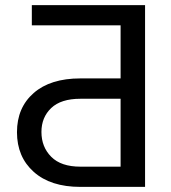

<svg xmlns="http://www.w3.org/2000/svg" viewBox="-20 -731 668 751"><path d="M46.4 -213.9Q46.4 -310.1 111.8 -367.2Q177.2 -424.3 294.4 -424.3H451.7V-631.8H104.5V-710.9H547.4V0H294.4Q177.7 0 112.1 -58.6Q46.4 -117.2 46.4 -213.9ZM451.7 -344.7H294.4Q218.3 -344.7 180.2 -308.3Q142.1 -272 142.1 -214.8Q142.1 -156.2 180.4 -117.7Q218.8 -79.1 294.4 -79.1H451.7Z"/></svg>

Font: Bert Sans Medium
Style: Regular
Weight: 500
Designer: Christian Robertson, Adam Twardoch, & Cristiano Sobral
Foundry: Google
Version: Version 12.135;January 10, 2020;FontCreator 12.0.0.2547 64-b